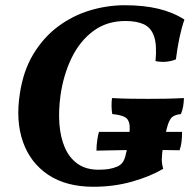

<svg xmlns="http://www.w3.org/2000/svg" viewBox="-20 -705 725 734"><path d="M348.8 -129.1Q348.8 -149.5 351.8 -169.4Q354.8 -189.3 358.3 -201H676Q676 -180.2 674 -163Q671.9 -145.8 666.5 -130.6Q629.5 -131.6 592.6 -131.6Q555.7 -131.6 518.1 -131.6Q477.7 -131.6 449.9 -131.1Q422.1 -130.6 398.8 -130.1Q375.6 -129.6 348.8 -129.1ZM457.3 -685Q529.6 -685 585.6 -671.5Q641.6 -658.1 685 -630.2Q673.6 -597.3 665.5 -558.1Q657.5 -519 652.5 -478.1Q634.3 -470.5 614.5 -468.9Q594.7 -467.4 574.5 -471.4Q580.4 -533.4 568.8 -566.5Q557.2 -599.6 529.7 -612.2Q502.2 -624.7 459 -624.7Q388.2 -624.7 336.5 -586.2Q284.8 -547.8 253.6 -483.2Q222.4 -418.7 211.3 -340.3Q203.3 -282.2 207.1 -231Q211 -179.7 228.1 -140.4Q245.2 -101 277.1 -78.6Q309 -56.2 356.4 -56.2Q379.6 -56.2 396.3 -58.9Q412.9 -61.7 429.1 -68.5Q440.4 -74 447.3 -82.3Q454.3 -90.5 459 -107.2Q463.7 -123.8 468.7 -153.1Q477.6 -201.6 475.5 -225Q473.4 -248.3 457.7 -257.1Q442 -265.8 409.2 -268.9Q406.7 -283 406.4 -298.9Q406.1 -314.9 408.2 -330.1Q443.3 -328.1 478.2 -327.6Q513.2 -327.1 545.3 -327.1Q580.5 -327.1 611.2 -327.6Q642 -328.1 683.2 -330.1Q682.7 -314 680.2 -298.8Q677.6 -283.6 671.6 -268.9Q652.1 -266.9 640.7 -259.4Q629.2 -251.9 621.5 -227.5Q613.7 -203 603.7 -147.4Q598.8 -115.3 598.6 -97.1Q598.4 -78.9 603.9 -59.7Q555.4 -30.8 485.7 -10.9Q416 9 337.3 9Q233 9 164.6 -36.6Q96.2 -82.2 67.9 -162.4Q39.6 -242.5 55.8 -346.3Q68.8 -434.5 107.6 -498.3Q146.3 -562.2 201.8 -603.6Q257.3 -645 323.2 -665Q389.2 -685 457.3 -685Z"/></svg>

Font: Vollkorn
Style: Italic
Weight: 400
Italic angle: -11°
Designer: Friedrich Althausen
Foundry: Friedrich Althausen
Version: Version 5.001